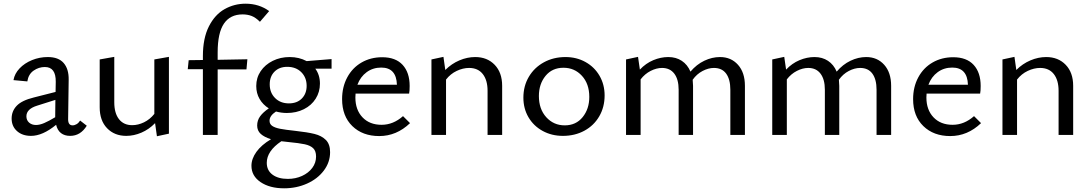

<svg xmlns="http://www.w3.org/2000/svg" viewBox="-20 -731 5907 1040"><path d="M450 -50Q416 5 360 5Q330 5 310.5 -10Q291 -25 284 -55Q211 5 148 5Q101 5 72 -21Q43 -47 43 -89Q43 -129 70.5 -158Q98 -187 163 -203L281 -233L282 -288Q283 -368 223 -368Q190 -368 162 -348.5Q134 -329 128 -290L53 -297Q59 -332 86 -360.5Q113 -389 153.5 -405.5Q194 -422 239 -422Q297 -422 325 -389.5Q353 -357 352 -299L349 -85Q349 -52 373 -52Q384 -52 395 -58.5Q406 -65 414 -78ZM175 -54Q195 -54 219.5 -64.5Q244 -75 279 -96V-99L280 -190L182 -159Q123 -141 123 -101Q123 -80 137.5 -67Q152 -54 175 -54Z M895 -423V-7L830 7L820 -64Q787 -30 746 -12.5Q705 5 664 5Q600 5 560 -36.5Q520 -78 520 -150V-409L599 -423V-177Q599 -118 624.5 -85.5Q650 -53 696 -53Q728 -53 760 -68.5Q792 -84 816 -114V-409Z M1159 -447V-407L1320 -410L1315 -355H1159V0H1079V-356H997L1002 -405L1079 -406V-427Q1079 -524 1111.5 -588Q1144 -652 1196.5 -681.5Q1249 -711 1310 -711Q1383 -711 1438 -671L1388 -613Q1365 -636 1343 -644.5Q1321 -653 1294 -653Q1227 -653 1193 -603Q1159 -553 1159 -447Z M1776 -359H1688Q1713 -325 1713 -278Q1713 -233 1690 -196.5Q1667 -160 1626 -139.5Q1585 -119 1534 -119Q1504 -119 1475 -127Q1440 -104 1440 -77Q1440 -59 1454.5 -49Q1469 -39 1497 -33.5Q1525 -28 1581 -22Q1645 -15 1683.5 -5.5Q1722 4 1745 27Q1768 50 1768 93Q1768 148 1734 193Q1700 238 1643 263.5Q1586 289 1519 289Q1441 289 1391.5 255.5Q1342 222 1342 167Q1342 129 1369 91.5Q1396 54 1448 23Q1412 12 1392.5 -5.5Q1373 -23 1373 -51Q1373 -79 1389 -101Q1405 -123 1436 -144Q1404 -164 1386 -195Q1368 -226 1368 -265Q1368 -310 1392 -345.5Q1416 -381 1457.5 -401.5Q1499 -422 1549 -422Q1600 -422 1641 -400L1776 -411ZM1641 -266Q1641 -311 1612 -340Q1583 -369 1536 -369Q1493 -369 1467 -343Q1441 -317 1441 -274Q1441 -229 1470 -200Q1499 -171 1545 -171Q1589 -171 1615 -197.5Q1641 -224 1641 -266ZM1539 38 1504 34Q1425 87 1425 151Q1425 192 1456 215Q1487 238 1539 238Q1581 238 1616 222Q1651 206 1671.5 178.5Q1692 151 1692 117Q1692 87 1676.5 72Q1661 57 1631 50.5Q1601 44 1539 38Z M2201 -64Q2128 6 2034 6Q1944 6 1888.5 -48Q1833 -102 1833 -194Q1833 -260 1861 -312Q1889 -364 1938.5 -392.5Q1988 -421 2050 -421Q2123 -421 2161 -379.5Q2199 -338 2199 -265Q2199 -238 2196 -224H1906Q1905 -217 1905 -203Q1905 -136 1943.5 -95.5Q1982 -55 2047 -55Q2110 -55 2163 -102ZM1916 -272H2130Q2127 -365 2045 -365Q2000 -365 1966 -340Q1932 -315 1916 -272Z M2700 -266V0H2621V-239Q2621 -297 2595 -330Q2569 -363 2521 -363Q2488 -363 2454 -347Q2420 -331 2396 -300V0H2317V-409L2382 -423L2392 -352Q2426 -386 2468.5 -404Q2511 -422 2554 -422Q2619 -422 2659.5 -380Q2700 -338 2700 -266Z M2815 -202Q2815 -265 2844.5 -315Q2874 -365 2926 -393.5Q2978 -422 3043 -422Q3103 -422 3151.5 -395Q3200 -368 3227.5 -320.5Q3255 -273 3255 -214Q3255 -151 3226 -101Q3197 -51 3145.5 -23Q3094 5 3029 5Q2968 5 2919 -22Q2870 -49 2842.5 -96Q2815 -143 2815 -202ZM3172 -206Q3172 -277 3132 -320.5Q3092 -364 3032 -364Q2971 -364 2935 -320Q2899 -276 2899 -211Q2899 -140 2939 -96Q2979 -52 3039 -52Q3100 -52 3136 -96.5Q3172 -141 3172 -206Z M4015 -266V0H3936V-245Q3936 -301 3913.5 -332Q3891 -363 3847 -363Q3817 -363 3785.5 -346.5Q3754 -330 3732 -299Q3734 -279 3734 -266V0H3656V-245Q3656 -301 3632.5 -332Q3609 -363 3566 -363Q3536 -363 3504.5 -347Q3473 -331 3450 -301V0H3371V-409L3436 -423L3446 -354Q3478 -388 3518.5 -405Q3559 -422 3600 -422Q3642 -422 3673 -401.5Q3704 -381 3720 -343Q3753 -382 3795 -402Q3837 -422 3880 -422Q3940 -422 3977.5 -380Q4015 -338 4015 -266Z M4807 -266V0H4728V-245Q4728 -301 4705.5 -332Q4683 -363 4639 -363Q4609 -363 4577.5 -346.5Q4546 -330 4524 -299Q4526 -279 4526 -266V0H4448V-245Q4448 -301 4424.5 -332Q4401 -363 4358 -363Q4328 -363 4296.5 -347Q4265 -331 4242 -301V0H4163V-409L4228 -423L4238 -354Q4270 -388 4310.5 -405Q4351 -422 4392 -422Q4434 -422 4465 -401.5Q4496 -381 4512 -343Q4545 -382 4587 -402Q4629 -422 4672 -422Q4732 -422 4769.5 -380Q4807 -338 4807 -266Z M5294 -64Q5221 6 5127 6Q5037 6 4981.5 -48Q4926 -102 4926 -194Q4926 -260 4954 -312Q4982 -364 5031.5 -392.5Q5081 -421 5143 -421Q5216 -421 5254 -379.5Q5292 -338 5292 -265Q5292 -238 5289 -224H4999Q4998 -217 4998 -203Q4998 -136 5036.5 -95.5Q5075 -55 5140 -55Q5203 -55 5256 -102ZM5009 -272H5223Q5220 -365 5138 -365Q5093 -365 5059 -340Q5025 -315 5009 -272Z M5793 -266V0H5714V-239Q5714 -297 5688 -330Q5662 -363 5614 -363Q5581 -363 5547 -347Q5513 -331 5489 -300V0H5410V-409L5475 -423L5485 -352Q5519 -386 5561.5 -404Q5604 -422 5647 -422Q5712 -422 5752.5 -380Q5793 -338 5793 -266Z"/></svg>

Font: Ysabeau Medium
Style: Regular
Weight: 500
Designer: Christian Thalmann (Catharsis Fonts)
Version: Version 0.003